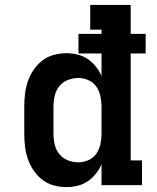

<svg xmlns="http://www.w3.org/2000/svg" viewBox="-20 -755 640 783"><path d="M251 8Q225 8 199 1Q173 -6 152.5 -22Q132 -38 117 -60Q102 -82 93.5 -107Q85 -132 82 -158Q79 -184 79 -210V-320Q79 -346 82 -372Q85 -398 93.5 -423Q102 -448 117 -470Q132 -492 152.5 -508Q173 -524 199 -531Q225 -538 251 -538Q274 -538 296.5 -532.5Q319 -527 337.5 -514.5Q356 -502 370.5 -484Q385 -466 394 -445V-537H300V-617H394V-634H348V-735H513V-617H574V-537H513V-101H559V0H394V-85Q385 -64 370.5 -46Q356 -28 337.5 -15.5Q319 -3 296.5 2.5Q274 8 251 8ZM299 -93Q299 -93 299 -93Q299 -93 299 -93Q321 -93 341 -102Q361 -111 373 -128.5Q385 -146 389.5 -167.5Q394 -189 394 -210V-320Q394 -341 389.5 -362.5Q385 -384 373 -401.5Q361 -419 341 -428Q321 -437 299 -437Q277 -437 256 -428.5Q235 -420 221.5 -403Q208 -386 203 -364Q198 -342 198 -320V-210Q198 -188 203 -166Q208 -144 221.5 -127Q235 -110 256 -101.5Q277 -93 299 -93Z"/></svg>

Font: Iosevka Slab Extended
Style: Bold
Weight: 700
Width: 7
Monospace: yes
Designer: Belleve Invis
Foundry: Belleve Invis
Version: Version 11.1.0; ttfautohint (v1.8.3)